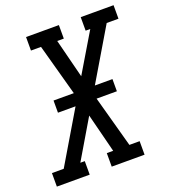

<svg xmlns="http://www.w3.org/2000/svg" viewBox="-160 -834 830 934"><g transform="rotate(-20 254.5 -367.5)"><path d="M-26 0V-70H35L193 -336H102V-399H207L134 -665H82V-735H252V-665H218L269 -464L389 -665H365V-735H535V-665H474L316 -399H407V-336H302L375 -70H428V0H258V-70H291L240 -271L121 -70H144V0Z"/></g></svg>

Font: Iosevka Gothic
Style: Italic
Weight: 400
Italic angle: -9°
Monospace: yes
Designer: Belleve Invis
Foundry: Belleve Invis
Version: Version 15.5.1; ttfautohint (v1.8.4)